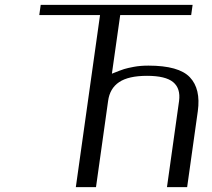

<svg xmlns="http://www.w3.org/2000/svg" viewBox="-20 -770 873 790"><path d="M772.5 -750 766.6 -708H474.6L440.4 -466.8Q476.6 -481.4 490.7 -485.8Q504.9 -490.2 531.2 -495.1Q557.6 -500 590.8 -500Q715.8 -500 761.2 -452.1Q806.6 -404.3 793.9 -312.5L750 0H667L716.8 -354.5Q723.6 -406.2 692.4 -432.1Q661.1 -458 585 -458Q508.8 -458 470.2 -432.1Q431.6 -406.2 424.8 -354.5L375 0H292L391.6 -708H141.6L147.5 -750Z"/></svg>

Font: okolaks
Style: RegularItalic
Weight: 500
Italic angle: -8°
Version: Version 000.6.0